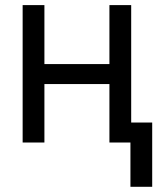

<svg xmlns="http://www.w3.org/2000/svg" viewBox="-20 -550 641 741"><path d="M151.4 -302.7H402.3V-530.3H486.3V-77.1H567.4V170.9H483.4V0H402.3V-225.6H151.4V0H67.4V-530.3H151.4Z"/></svg>

Font: Pretendard
Style: Regular
Weight: 400
Designer: Base glyphs from Inter by Rasmus Andersson; Hangeul glyphs from Noto Sans CJK(Source Han Sans) by Jang Soo-young and Kan
Foundry: Kil Hyung-jin
Version: Version 1.309